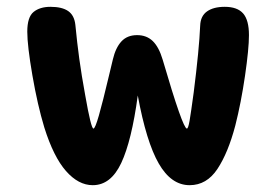

<svg xmlns="http://www.w3.org/2000/svg" viewBox="-20 -543 810 563"><path d="M110 -169Q90 -235 75 -322Q60 -409 60 -450Q60 -493 78.5 -508Q97 -523 128 -523Q162 -523 180 -510.5Q198 -498 201 -470Q206 -418 212.5 -370.5Q219 -323 230 -263Q247 -166 254 -166Q259 -166 270 -204.5Q281 -243 299 -319L311 -369Q319 -403 336 -421.5Q353 -440 382 -440Q410 -440 428 -422.5Q446 -405 457 -368Q516 -166 528 -166Q532 -166 536 -189.5Q540 -213 548 -272Q564 -398 567 -468Q568 -496 587 -509.5Q606 -523 639 -523Q676 -523 693 -503.5Q710 -484 710 -440Q710 -400 698.5 -321Q687 -242 670 -175Q649 -95 617.5 -47.5Q586 0 536 0Q482 0 445.5 -63.5Q409 -127 384 -263Q366 -130 335.5 -65Q305 0 252 0Q210 0 173.5 -41.5Q137 -83 110 -169Z"/></svg>

Font: Mali
Style: Bold
Weight: 700
Designer: Kitiyaporn Chalermlarp | Katatrad Aksorn Co.,Ltd.
Foundry: Cadson Demak Co.,Ltd.
Version: Version 1.000; ttfautohint (v1.6)